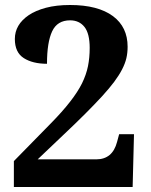

<svg xmlns="http://www.w3.org/2000/svg" viewBox="-20 -744 599 764"><path d="M487.8 -558.1Q487.8 -533.7 482.9 -512.7Q473.1 -470.2 434.1 -418Q415.5 -393.1 385.7 -360.4Q356.9 -329.1 318.6 -290.8Q280.3 -252.4 230 -205.1L129.9 -109.9H362.8Q427.7 -109.9 445.8 -179.2L454.1 -210H513.2L507.8 0H35.2V-103L183.1 -253.9Q272.9 -345.2 306.2 -412.1Q323.2 -446.8 330.1 -480.7Q336.9 -514.6 336.9 -553.2Q336.9 -610.4 316.2 -636.7Q295.4 -663.1 258.8 -663.1Q208 -663.1 187.5 -619.4Q167 -575.7 167 -490.2Q109.9 -490.2 74.5 -512.9Q39.1 -535.6 39.1 -588.9Q39.1 -646 94.2 -683.6Q121.6 -702.1 162.8 -713.1Q204.1 -724.1 258.8 -724.1Q369.6 -724.1 429.7 -679.7Q487.8 -636.2 487.8 -558.1Z"/></svg>

Font: Koh Santepheap
Style: Bold
Weight: 700
Designer: Danh Hong
Version: Version 2.002; ttfautohint (v1.8.3)